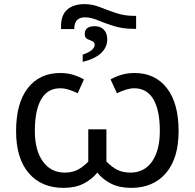

<svg xmlns="http://www.w3.org/2000/svg" viewBox="-20 -901 944 931"><path d="M390 -881Q428 -881 464.5 -866.5Q501 -852 542 -838Q583 -824 633 -824H640V-761H632Q575 -761 531 -775Q487 -789 453.5 -803Q420 -817 392 -817Q340 -817 340 -760H276V-775Q276 -828 306 -854.5Q336 -881 390 -881ZM439 -774Q467 -774 483.5 -757Q500 -740 500 -711Q500 -671 469.5 -643Q439 -615 381 -601V-636Q439 -656 439 -684Q439 -697 427 -701.5Q415 -706 403 -712Q391 -718 391 -736Q391 -774 439 -774ZM288 10Q181 10 119.5 -61.5Q58 -133 58 -265Q58 -401 115 -474Q172 -547 272 -547Q306 -547 334 -538.5Q362 -530 387 -516L357 -449Q333 -460 312.5 -466.5Q292 -473 272 -473Q211 -473 180 -420Q149 -367 149 -266Q149 -172 188 -118Q227 -64 294 -64Q328 -64 354 -76.5Q380 -89 408 -117V-274H496V-118Q524 -89 551 -76.5Q578 -64 612 -64Q680 -64 717.5 -118Q755 -172 755 -266Q755 -367 723.5 -420Q692 -473 631 -473Q612 -473 591 -466.5Q570 -460 547 -449L516 -516Q541 -530 569.5 -538.5Q598 -547 632 -547Q732 -547 789 -474Q846 -401 846 -265Q846 -133 784.5 -61.5Q723 10 616 10Q560 10 519.5 -10Q479 -30 452 -64Q424 -30 384 -10Q344 10 288 10Z"/></svg>

Font: Go Noto Current
Style: Regular
Weight: 400
Designer: Monotype Design Team
Foundry: Monotype Imaging Inc.
Version: Version 2.007; ttfautohint (v1.8) -l 8 -r 50 -G 200 -x 14 -D